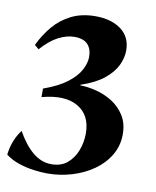

<svg xmlns="http://www.w3.org/2000/svg" viewBox="-94 -538 684 841"><g transform="rotate(10 247.5 -117.5)"><path d="M250 -168V-165Q282 -165 320 -155.5Q358 -146 392 -125Q426 -104 448 -69.5Q470 -35 470 14Q470 65 445 107Q420 149 378 178.5Q336 208 283 224Q230 240 173 240Q147 240 113 235.5Q79 231 46 220Q13 209 -13 189Q-5 123 31 76Q64 135 102 166Q140 197 184 197Q227 197 254.5 174Q282 151 296 114.5Q310 78 310 39Q310 -43 251 -77.5Q192 -112 91 -85V-123Q158 -147 196 -176.5Q234 -206 250 -237Q266 -268 266 -294Q266 -330 247 -350Q228 -370 188 -370Q154 -370 117 -351Q80 -332 42 -289L23 -305Q45 -352 77.5 -390.5Q110 -429 156 -452Q202 -475 263 -475Q334 -475 377.5 -442.5Q421 -410 421 -350Q421 -317 404.5 -283Q388 -249 350.5 -219Q313 -189 250 -168Z"/></g></svg>

Font: Bona Nova
Style: Bold
Weight: 700
Designer: Mateusz Machalski
Foundry: Capitalics
Version: Version 4.001; ttfautohint (v1.8.3)